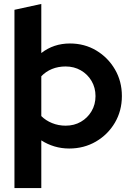

<svg xmlns="http://www.w3.org/2000/svg" viewBox="-20 -750 674 979"><path d="M53.7 209V-700L190.6 -729.9V-479.5Q253.2 -528.3 336.6 -528.3Q411.2 -528.3 471.1 -492.4Q530.9 -456.5 566.2 -395.9Q601.5 -335.4 601.5 -260.3Q601.5 -185.2 565.9 -124.5Q530.2 -63.9 469.3 -28.3Q408.3 7.3 332.8 7.3Q293.8 7.3 257.8 -3.4Q221.8 -14.1 190.6 -34.3V209ZM314.6 -411.1Q276.9 -411.1 245.3 -398.3Q213.8 -385.5 190.6 -361.1V-158.2Q213.1 -135.5 245.5 -122.4Q277.9 -109.2 314.6 -109.2Q358.3 -109.2 392.4 -129Q426.6 -148.8 446.8 -183Q467 -217.2 467 -260Q467 -302.9 446.8 -337.2Q426.6 -371.5 392.1 -391.3Q357.6 -411.1 314.6 -411.1Z"/></svg>

Font: Red Hat Display
Style: Regular
Weight: 300
Designer: Pentagram, MCKL
Foundry: Pentagram, MCKL
Version: Version 1.023